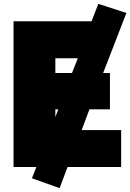

<svg xmlns="http://www.w3.org/2000/svg" viewBox="-20 -833 673 992"><path d="M50 30H168L145 88L288 139L329 30H606V-161H402L442 -268H548V-456H513L633 -766L488 -813L453 -723H50ZM266 -532H382L352 -456H266ZM266 -268H281L266 -228Z"/></svg>

Font: Repo ExtraBlack
Style: Regular
Weight: 400
Designer: Stefan Peev
Foundry: Context Ltd
Version: Version 001.502